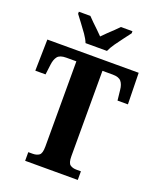

<svg xmlns="http://www.w3.org/2000/svg" viewBox="-167 -1029 923 1128"><g transform="rotate(20 294.5 -465.5)"><path d="M130 0V-54H158Q182 -54 197.5 -65Q213 -76 213 -119V-652H150Q110 -652 95.5 -633.5Q81 -615 77 -582L69 -518H5L9 -714H580L584 -518H519L512 -582Q509 -615 494 -633.5Q479 -652 440 -652H376V-118Q376 -76 391.5 -65Q407 -54 431 -54H459V0ZM227 -771Q218 -794 199.5 -820.5Q181 -847 161 -873Q141 -899 127 -918V-931H199Q210 -919 227 -902.5Q244 -886 262.5 -868.5Q281 -851 294 -837Q307 -851 325.5 -868.5Q344 -886 361.5 -902.5Q379 -919 390 -931H462V-918Q448 -899 428 -873Q408 -847 389.5 -820.5Q371 -794 361 -771Z"/></g></svg>

Font: Noto Serif Tamil Condensed ExtraBold
Style: Italic
Weight: 800
Width: 3
Italic angle: -12°
Designer: Indian Type Foundry, Tom Grace, and the Monotype Design Team
Foundry: Monotype Imaging Inc.
Version: Version 2.003; ttfautohint (v1.8.4.7-5d5b)